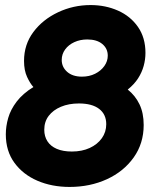

<svg xmlns="http://www.w3.org/2000/svg" viewBox="-20 -728 600 759"><path d="M255 11Q185 11 128 -13.5Q71 -38 37 -84.5Q3 -131 3 -197Q3 -229 12.5 -262Q22 -295 46 -326.5Q70 -358 112 -384Q99 -398 87 -424Q75 -450 75 -487Q75 -552 112 -601.5Q149 -651 209.5 -679.5Q270 -708 338 -708Q397 -708 446.5 -686Q496 -664 525.5 -621.5Q555 -579 555 -519Q555 -493 548 -467.5Q541 -442 526 -418.5Q511 -395 485 -374Q515 -350 531.5 -315.5Q548 -281 548 -234Q548 -161 508.5 -105.5Q469 -50 402.5 -19.5Q336 11 255 11ZM264 -129Q304 -129 334.5 -143Q365 -157 382.5 -181.5Q400 -206 400 -237Q400 -276 372 -297.5Q344 -319 292 -319Q252 -319 221 -306Q190 -293 172.5 -270Q155 -247 155 -215Q155 -189 167.5 -169.5Q180 -150 204.5 -139.5Q229 -129 264 -129ZM304 -425Q333 -425 356 -436.5Q379 -448 392.5 -467Q406 -486 406 -508Q406 -536 384.5 -554Q363 -572 325 -572Q297 -572 274 -561.5Q251 -551 237.5 -532.5Q224 -514 224 -491Q224 -463 245.5 -444Q267 -425 304 -425Z"/></svg>

Font: Hanken Grotesk Black
Style: Italic
Weight: 900
Italic angle: -8°
Designer: Alfredo Marco Pradil
Foundry: Hanken Design Co.
Version: Version 3.013